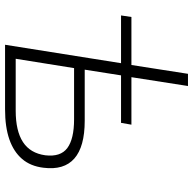

<svg xmlns="http://www.w3.org/2000/svg" viewBox="-22 -722 745 740"><g transform="rotate(90 350.0 -352.5)"><path d="M153 0 224 -447H40L46 -487H231L265 -705H312L278 -487H461L454 -447H271L249 -307H446Q546 -307 591.5 -267Q637 -227 627 -148Q621 -98 593 -65.5Q565 -33 517.5 -16.5Q470 0 402 0ZM207 -41H407Q485 -41 528 -69Q571 -97 579 -155Q586 -214 551 -240Q516 -266 440 -266H243Z"/></g></svg>

Font: Nunito Sans 10pt SemiExpanded ExtraLight
Style: Italic
Weight: 250
Width: 6
Italic angle: -9°
Designer: Vernon Adams
Foundry: Vernon Adams
Version: Version 3.101;gftools[0.9.27]